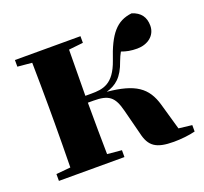

<svg xmlns="http://www.w3.org/2000/svg" viewBox="-104 -684 864 815"><g transform="rotate(-20 328.0 -276.0)"><path d="M426 -73C440 -10 470 11 550 11C582 11 620 7 647 0V-29L587 -36L553 -155C529 -239 479 -274 354 -286C397 -298 429 -322 452 -389C457 -403 463 -415 469 -426C491 -418 511 -414 539 -414C585 -414 624 -441 624 -487C624 -525 606 -551 567 -563C497 -555 460 -510 424 -402C391 -307 343 -301 289 -301H263L265 -509L330 -516V-546H34V-516L99 -510C100 -451 101 -364 101 -308V-238C101 -182 100 -95 99 -37L34 -31V0H330V-31L265 -37C264 -95 263 -185 263 -270H288C357 -270 380 -252 397 -186Z"/></g></svg>

Font: Noto Serif CJK HK Black
Style: Regular
Weight: 900
Designer: Ryoko NISHIZUKA 西塚涼子 (kana & ideographs); Frank Grießhammer (Latin, Greek & Cyrillic); Wenlong ZHANG 张文龙 (bopomofo); San
Foundry: Adobe
Version: Version 2.001;hotconv 1.1.0;makeotfexe 2.6.0